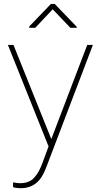

<svg xmlns="http://www.w3.org/2000/svg" viewBox="-20 -761 518 994"><path d="M245.6 -41 49.8 -528.3H21L231.4 -2.9L199.7 83C188.5 113.8 174.8 138.7 157.7 158.2C140.6 177.7 115.7 187.5 83 187.5C76.7 187.5 57.1 185.5 47.4 183.1L47.9 208C55.7 211.4 76.7 213.4 86.9 213.4C184.1 213.4 209 132.3 226.1 87.9L460.9 -528.3H431.6ZM243.7 -740.7 131.3 -624V-617.2H162.6L252.9 -712.9L344.2 -617.2H377.4V-622.1L263.2 -740.7Z"/></svg>

Font: Vazirmatn Thin
Style: Regular
Weight: 100
Designer: Saber Rastikerdar
Foundry: Saber Rastikerdar
Version: Version 33.003